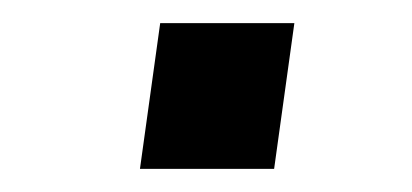

<svg xmlns="http://www.w3.org/2000/svg" viewBox="-20 -432 356 166"><path d="M101 -286H217L234.5 -412H118.5Z"/></svg>

Font: HK Grotesk SemiBold
Style: Italic
Weight: 600
Italic angle: -16°
Designer: Alfredo Marco Pradil
Foundry: Hanken Design Co.
Version: Version 3.001;FEAKit 1.0